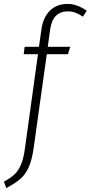

<svg xmlns="http://www.w3.org/2000/svg" viewBox="-65 -761 463 981"><path d="M191 -609 179 -522H294L282 -484H174L107 -5Q98 58 81 95Q64 132 38 154Q12 176 -33 200L-45 167Q-10 148 9.5 129.5Q29 111 42.5 79.5Q56 48 63 -7L129 -484H56L61 -522H134L147 -613Q156 -674 191 -707.5Q226 -741 280 -741Q329 -741 378 -706L359 -676Q337 -690 319.5 -696.5Q302 -703 282 -703Q244 -703 221 -680.5Q198 -658 191 -609Z"/></svg>

Font: Fira Sans Extra Condensed ExtraLight
Style: Italic
Weight: 275
Width: 3
Italic angle: -8°
Designer: Carrois Corporate & Edenspiekermann AG
Foundry: Carrois Corporate GbR & Edenspiekermann AG
Version: Version 4.203